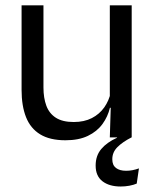

<svg xmlns="http://www.w3.org/2000/svg" viewBox="-20 -508 573 710"><path d="M140.7 -488.2V-184.5Q140.7 -145.8 151.4 -117Q162.1 -88.3 186.6 -72.6Q211.2 -56.8 252.5 -56.8Q291.5 -56.8 319.6 -71.3Q347.7 -85.7 365.4 -110.7Q383.1 -135.6 389.6 -166.8L404.1 -109.3H386.5Q378.8 -76.7 358.8 -49.2Q338.8 -21.8 305.1 -5.6Q271.4 10.7 222.1 10.7Q164.4 10.7 128.6 -11.2Q92.8 -33 76.3 -74.7Q59.8 -116.3 59.8 -175.7V-488.2ZM467 -488.2V0H386.1L389.7 -117.2L386.1 -121.9V-488.2ZM426.4 181.7Q384.1 181.7 358.9 162.3Q333.7 142.9 333.7 104.5V104Q333.7 67.6 354.5 43Q375.2 18.4 412.9 1.3V-6.1L466.4 -6.6V0Q432.8 17.2 414 36.2Q395.3 55.1 395.3 80.6V81.2Q395.3 102.8 408.9 113.1Q422.6 123.5 446.2 123.5Q458.5 123.5 470.1 121.3Q481.8 119 493.8 114.7L485.6 170.9Q474.2 175.8 458.4 178.8Q442.7 181.7 426.4 181.7Z"/></svg>

Font: Anek Latin Medium
Style: Regular
Weight: 500
Designer: Yesha Goshar
Foundry: Ek Type
Version: Version 1.003